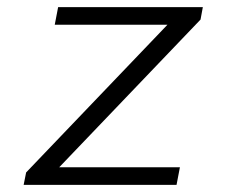

<svg xmlns="http://www.w3.org/2000/svg" viewBox="-20 -520 660 540"><path d="M143.5 -500 134 -450.5H451L53.5 -35L46.5 0H476.5L486 -49.5H146.5L544 -465L550.5 -500Z"/></svg>

Font: Monaspace Neon ExtraLight
Style: Italic
Weight: 200
Italic angle: -11°
Designer: Riley Cran & the Lettermatic Team
Foundry: Lettermatic
Version: Version 1.200 (Monaspace Neon)